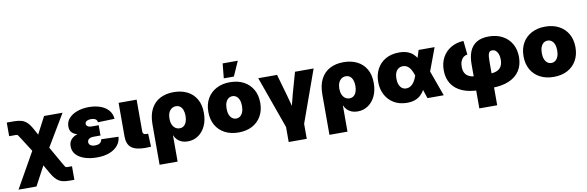

<svg xmlns="http://www.w3.org/2000/svg" viewBox="-59 -1294 6266 2048"><g transform="rotate(-10 3074.0 -270.0)"><path d="M9.8 204.1 274.4 -264.2H362.3L521 14.2Q533.2 35.6 539.3 44.4Q545.4 53.2 550.5 55.2Q555.7 57.1 565.4 57.1H614.7V204.1H565.4Q521.5 204.1 488 196.3Q454.6 188.5 426.3 163.3Q397.9 138.2 368.2 86.9L315.9 -4.9L204.1 204.1ZM267.6 -113.3 128.4 -332Q114.7 -352.5 108.9 -361.6Q103 -370.6 98.4 -372.8Q93.8 -375 83.5 -375H10.3V-522.5H83.5Q128.9 -522.5 163.1 -514.2Q197.3 -505.9 225.3 -481Q253.4 -456.1 280.8 -405.8L317.9 -337.9L414.6 -522.5H614.7L370.6 -113.3Z M895 11.2Q823.2 11.2 764.6 -7.6Q706.1 -26.4 671.6 -63.2Q637.2 -100.1 637.2 -153.8Q637.2 -195.8 658.2 -222.4Q679.2 -249 714.8 -263.9Q750.5 -278.8 794.7 -284.4Q838.9 -290 885.3 -290H971.2V-212.9H896Q875.5 -212.9 860.4 -207.3Q845.2 -201.7 837.2 -191.2Q829.1 -180.7 829.1 -165.5Q829.1 -144 846.7 -131.3Q864.3 -118.7 897.5 -118.7Q920.4 -118.7 936 -124.8Q951.7 -130.9 960.7 -143.1Q969.7 -155.3 972.2 -172.4L1158.2 -166.5Q1154.3 -114.3 1122.1 -74.2Q1089.8 -34.2 1032.5 -11.5Q975.1 11.2 895 11.2ZM890.1 -255.4Q837.4 -255.4 793.5 -259Q749.5 -262.7 717.3 -273.7Q685.1 -284.7 667.5 -306.6Q649.9 -328.6 649.9 -365.7Q649.9 -417.5 683.3 -454.8Q716.8 -492.2 773.7 -512.7Q830.6 -533.2 900.4 -533.2Q966.8 -533.2 1021.5 -514.4Q1076.2 -495.6 1110.4 -457.8Q1144.5 -419.9 1149.9 -362.3L968.8 -356.9Q966.3 -380.4 948.7 -391.6Q931.2 -402.8 902.3 -402.8Q874 -402.8 855.5 -392.6Q836.9 -382.3 836.9 -362.8Q836.9 -345.7 852.8 -335Q868.7 -324.2 895 -324.2H971.2V-255.4Z M1418 0.5Q1315.4 0.5 1268.6 -37.1Q1221.7 -74.7 1221.7 -159.2V-522.5H1417V-177.7Q1417 -161.1 1426.3 -152.3Q1435.5 -143.6 1453.1 -143.6Q1459.5 -143.6 1465.1 -143.8Q1470.7 -144 1475.1 -144L1481.4 -2.4Q1467.8 -1.5 1451.9 -0.5Q1436 0.5 1418 0.5Z M1537.6 204.1V-231.9Q1537.6 -334 1572.8 -400.6Q1607.9 -467.3 1670.9 -500.2Q1733.9 -533.2 1818.4 -533.2Q1901.4 -533.2 1964.4 -502Q2027.3 -470.7 2063.2 -409.7Q2099.1 -348.6 2099.1 -259.3Q2099.1 -178.2 2070.6 -117.7Q2042 -57.1 1992.2 -23.2Q1942.4 10.7 1878.4 10.7Q1843.3 10.7 1815.2 0Q1787.1 -10.7 1766.8 -30.8Q1746.6 -50.8 1734.9 -79.1H1732.9V204.1ZM1816.9 -142.1Q1843.8 -142.1 1862.3 -156.7Q1880.9 -171.4 1890.9 -198.2Q1900.9 -225.1 1900.9 -262.2Q1900.9 -298.8 1890.9 -325.4Q1880.9 -352.1 1862.3 -366.5Q1843.8 -380.9 1816.9 -380.9Q1790.5 -380.9 1770 -366.5Q1749.5 -352.1 1738 -325.4Q1726.6 -298.8 1726.6 -262.2Q1726.6 -225.6 1738 -198.5Q1749.5 -171.4 1770 -156.7Q1790.5 -142.1 1816.9 -142.1Z M2428.7 11.2Q2344.2 11.2 2280.8 -22.2Q2217.3 -55.7 2182.4 -116.9Q2147.5 -178.2 2147.5 -260.7Q2147.5 -343.8 2182.4 -404.8Q2217.3 -465.8 2280.8 -499.5Q2344.2 -533.2 2428.7 -533.2Q2513.7 -533.2 2576.9 -499.5Q2640.1 -465.8 2675 -404.8Q2710 -343.8 2710 -260.7Q2710 -178.2 2675 -116.9Q2640.1 -55.7 2576.9 -22.2Q2513.7 11.2 2428.7 11.2ZM2428.7 -139.6Q2452.6 -139.6 2471.4 -153.6Q2490.2 -167.5 2501.2 -194.6Q2512.2 -221.7 2512.2 -261.2Q2512.2 -300.8 2501.2 -327.6Q2490.2 -354.5 2471.4 -368.2Q2452.6 -381.8 2428.7 -381.8Q2405.3 -381.8 2386.2 -368.2Q2367.2 -354.5 2356.2 -327.6Q2345.2 -300.8 2345.2 -261.2Q2345.2 -221.7 2356.2 -194.6Q2367.2 -167.5 2386.2 -153.6Q2405.3 -139.6 2428.7 -139.6ZM2372.1 -585 2387.7 -744.1H2551.8L2481.4 -585Z M2942.9 60.5 2734.4 -522.5H2938L3002.4 -296.9Q3018.1 -243.7 3031.5 -189.7Q3044.9 -135.7 3058.1 -80.1H3015.1Q3028.3 -135.7 3041.3 -189.7Q3054.2 -243.7 3068.8 -296.9L3132.3 -522.5H3334L3125 60.5ZM2936 204.1V-1H3131.8V204.1Z M3377.4 204.1V-231.9Q3377.4 -334 3412.6 -400.6Q3447.8 -467.3 3510.7 -500.2Q3573.7 -533.2 3658.2 -533.2Q3741.2 -533.2 3804.2 -502Q3867.2 -470.7 3903.1 -409.7Q3939 -348.6 3939 -259.3Q3939 -178.2 3910.4 -117.7Q3881.8 -57.1 3832 -23.2Q3782.2 10.7 3718.3 10.7Q3683.1 10.7 3655 0Q3627 -10.7 3606.7 -30.8Q3586.4 -50.8 3574.7 -79.1H3572.8V204.1ZM3656.7 -142.1Q3683.6 -142.1 3702.1 -156.7Q3720.7 -171.4 3730.7 -198.2Q3740.7 -225.1 3740.7 -262.2Q3740.7 -298.8 3730.7 -325.4Q3720.7 -352.1 3702.1 -366.5Q3683.6 -380.9 3656.7 -380.9Q3630.4 -380.9 3609.9 -366.5Q3589.4 -352.1 3577.9 -325.4Q3566.4 -298.8 3566.4 -262.2Q3566.4 -225.6 3577.9 -198.5Q3589.4 -171.4 3609.9 -156.7Q3630.4 -142.1 3656.7 -142.1Z M4253.4 11.7Q4173.3 11.7 4113.3 -23.4Q4053.2 -58.6 4020.3 -120.4Q3987.3 -182.1 3987.3 -260.3Q3987.3 -339.8 4020.3 -401.1Q4053.2 -462.4 4114.3 -497.3Q4175.3 -532.2 4259.8 -532.2Q4311 -532.2 4348.6 -518.8Q4386.2 -505.4 4412.4 -481Q4438.5 -456.5 4455.3 -423.8Q4472.2 -391.1 4482.4 -352.5H4514.6L4547.9 -286.1L4651.4 0H4475.1L4387.7 -262.2Q4378.4 -290 4367.4 -312.3Q4356.4 -334.5 4343.3 -349.6Q4330.1 -364.7 4313.2 -372.8Q4296.4 -380.9 4275.4 -380.9Q4247.1 -380.9 4226.8 -366.7Q4206.5 -352.5 4195.6 -326.2Q4184.6 -299.8 4184.6 -262.7Q4184.6 -225.1 4195.1 -198Q4205.6 -170.9 4225.1 -156Q4244.6 -141.1 4271.5 -141.1Q4292.5 -141.1 4310.5 -150.1Q4328.6 -159.2 4342.8 -175Q4356.9 -190.9 4368.2 -212.6Q4379.4 -234.4 4387.7 -259.3L4471.2 -522.5H4644.5L4546.4 -259.3L4511.2 -177.7H4478.5Q4466.3 -135.3 4448 -100.6Q4429.7 -65.9 4403.1 -40.5Q4376.5 -15.1 4339.6 -1.7Q4302.7 11.7 4253.4 11.7Z M5001 204.1V-275.9Q5001 -353.5 5023.9 -411.4Q5046.9 -469.2 5097.7 -501.7Q5148.4 -534.2 5232.4 -534.2Q5316.4 -534.2 5379.4 -500.5Q5442.4 -466.8 5477.5 -406Q5512.7 -345.2 5512.7 -262.7Q5512.7 -176.3 5472.9 -115Q5433.1 -53.7 5356.7 -21Q5280.3 11.7 5169.9 11.7H5038.1Q4927.7 11.7 4851.8 -21Q4775.9 -53.7 4736.6 -115Q4697.3 -176.3 4697.3 -261.7Q4697.3 -340.8 4730 -400.6Q4762.7 -460.4 4821.5 -495.4Q4880.4 -530.3 4959 -534.2L4974.6 -383.3Q4951.7 -381.3 4932.9 -366.9Q4914.1 -352.5 4903.3 -326.7Q4892.6 -300.8 4892.6 -264.6Q4892.6 -224.6 4908 -197Q4923.3 -169.4 4955.8 -155Q4988.3 -140.6 5038.1 -140.6H5169.9Q5220.7 -140.6 5253.2 -155Q5285.6 -169.4 5301 -198Q5316.4 -226.6 5316.4 -268.6Q5316.4 -301.3 5307.6 -326.9Q5298.8 -352.5 5282.5 -367.2Q5266.1 -381.8 5243.2 -381.8Q5218.8 -381.8 5208.7 -365.7Q5198.7 -349.6 5196.5 -322.5Q5194.3 -295.4 5194.3 -262.7V204.1Z M5842.8 11.2Q5758.3 11.2 5694.8 -22.2Q5631.3 -55.7 5596.4 -116.9Q5561.5 -178.2 5561.5 -260.7Q5561.5 -343.8 5596.4 -404.8Q5631.3 -465.8 5694.8 -499.5Q5758.3 -533.2 5842.8 -533.2Q5927.7 -533.2 5991 -499.5Q6054.2 -465.8 6089.1 -404.8Q6124 -343.8 6124 -260.7Q6124 -178.2 6089.1 -116.9Q6054.2 -55.7 5991 -22.2Q5927.7 11.2 5842.8 11.2ZM5842.8 -139.6Q5866.7 -139.6 5885.5 -153.6Q5904.3 -167.5 5915.3 -194.6Q5926.3 -221.7 5926.3 -261.2Q5926.3 -300.8 5915.3 -327.6Q5904.3 -354.5 5885.5 -368.2Q5866.7 -381.8 5842.8 -381.8Q5819.3 -381.8 5800.3 -368.2Q5781.2 -354.5 5770.3 -327.6Q5759.3 -300.8 5759.3 -261.2Q5759.3 -221.7 5770.3 -194.6Q5781.2 -167.5 5800.3 -153.6Q5819.3 -139.6 5842.8 -139.6Z"/></g></svg>

Font: Inter 28pt Black
Style: Regular
Weight: 900
Designer: Rasmus Andersson
Foundry: rsms
Version: Version 4.001;git-66647c0bb